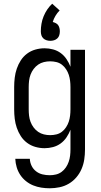

<svg xmlns="http://www.w3.org/2000/svg" viewBox="-20 -787 540 1030"><path d="M247 223Q224 223 201.5 219.5Q179 216 158 207.5Q137 199 119 184.5Q101 170 88.5 151Q76 132 69.5 110Q63 88 62 65H140Q141 85 149.5 102.5Q158 120 173.5 132Q189 144 208 148.5Q227 153 247 153Q264 153 280.5 149Q297 145 310.5 135Q324 125 333.5 111Q343 97 348.5 81Q354 65 356 48.5Q358 32 358 15V-91Q350 -70 337 -50.5Q324 -31 305.5 -17.5Q287 -4 264.5 2Q242 8 219 8Q194 8 169.5 1Q145 -6 125 -21Q105 -36 91.5 -57Q78 -78 70 -101.5Q62 -125 59 -150Q56 -175 56 -200V-320Q56 -345 59 -370Q62 -395 70 -418.5Q78 -442 91.5 -463Q105 -484 125 -499Q145 -514 169.5 -521Q194 -528 219 -528Q242 -528 264.5 -522Q287 -516 305.5 -502.5Q324 -489 337 -469.5Q350 -450 358 -429V-520H436V15Q436 42 432 68.5Q428 95 417.5 119.5Q407 144 389.5 164.5Q372 185 349 198.5Q326 212 299.5 217.5Q273 223 247 223ZM249 -62Q266 -62 282.5 -66Q299 -70 312 -80Q325 -90 334.5 -104.5Q344 -119 349 -134.5Q354 -150 356 -166.5Q358 -183 358 -200V-320Q358 -337 356 -353.5Q354 -370 349 -385.5Q344 -401 334.5 -415.5Q325 -430 312 -440Q299 -450 282.5 -454Q266 -458 249 -458Q232 -458 215.5 -454Q199 -450 185 -440.5Q171 -431 160.5 -417Q150 -403 144 -387Q138 -371 136 -354Q134 -337 134 -320V-200Q134 -183 136 -166Q138 -149 144 -133Q150 -117 160.5 -103Q171 -89 185 -79.5Q199 -70 215.5 -66Q232 -62 249 -62ZM250 -568Q240 -568 230 -571Q220 -574 212.5 -581Q205 -588 202 -598Q199 -608 199 -619Q199 -639 202.5 -659.5Q206 -680 214 -699.5Q222 -719 233.5 -736Q245 -753 260 -767L300 -731Q287 -718 277.5 -702Q268 -686 263 -669Q271 -667 279 -663Q287 -659 292 -652Q297 -645 299 -636Q301 -627 301 -619Q301 -608 298 -598Q295 -588 287.5 -581Q280 -574 270 -571Q260 -568 250 -568Z"/></svg>

Font: Iosevka NFM
Style: Regular
Weight: 400
Monospace: yes
Designer: Belleve Invis
Foundry: Belleve Invis
Version: Version 29.0.4; ttfautohint (v1.8.4);Nerd Fonts 3.3.0